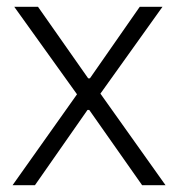

<svg xmlns="http://www.w3.org/2000/svg" viewBox="-20 -546 525 566"><path d="M17 0H83L238 -222H243L399 0H468L276 -270L459 -526H392L245 -315H240L92 -526H22L207 -268Z"/></svg>

Font: Archivo ExtraLight
Style: Regular
Weight: 200
Designer: Hector Gatti
Foundry: Omnibus-Type
Version: Version 2.001